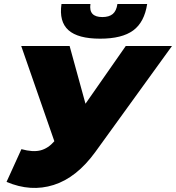

<svg xmlns="http://www.w3.org/2000/svg" viewBox="-20 -932 887 968"><path d="M88 -180Q146 -164 184.5 -174Q223 -184 254 -220L87 -700H331L411 -409L614 -700H847L460 -165Q366 -36 250.5 0.5Q135 37 13 -15ZM485 -737Q373 -737 325 -780Q277 -823 290 -912H436Q426 -846 496 -846Q530 -846 548.5 -861.5Q567 -877 572 -912H722Q708 -820 651.5 -778.5Q595 -737 485 -737Z"/></svg>

Font: Montserrat Black
Style: Italic
Weight: 900
Italic angle: -11.3°
Designer: Julieta Ulanovsky
Foundry: Julieta Ulanovsky
Version: Version 9.000; ttfautohint (v1.8.4.7-5d5b)